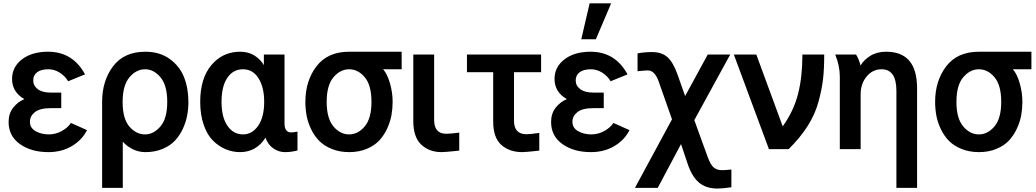

<svg xmlns="http://www.w3.org/2000/svg" viewBox="-20 -888 6167 1143"><path d="M31.2 -162.1Q31.2 -211.9 58.1 -246.6Q85 -281.2 125 -297.9Q51.8 -339.8 51.8 -418Q51.8 -489.3 110.8 -534.7Q169.9 -580.1 266.6 -580.1Q413.1 -580.1 486.3 -445.3L385.7 -404.3Q367.2 -435.5 335.4 -455.6Q303.7 -475.6 268.6 -475.6Q224.6 -475.6 201.2 -458Q177.7 -440.4 177.7 -409.2Q177.7 -377.9 204.6 -357.4Q231.4 -336.9 281.2 -336.9H344.7V-244.1H281.2Q217.8 -244.1 188 -220.7Q158.2 -197.3 158.2 -163.1Q158.2 -126 192.4 -106.9Q226.6 -87.9 270.5 -87.9Q311.5 -87.9 347.7 -107.9Q383.8 -127.9 402.3 -156.2L498 -113.3Q468.8 -54.7 408.2 -18.6Q347.7 17.6 268.6 17.6Q166 17.6 98.6 -30.3Q31.2 -78.1 31.2 -162.1Z M843.8 -87.9Q894.5 -87.9 935.1 -135.3Q975.6 -182.6 975.6 -281.2Q975.6 -379.9 935.5 -427.7Q895.5 -475.6 843.8 -475.6Q791 -475.6 750.5 -427.7Q710 -379.9 710 -281.2Q710 -181.6 750 -134.8Q790 -87.9 843.8 -87.9ZM587.9 230.5V-281.2Q587.9 -407.2 653.3 -493.7Q718.8 -580.1 845.7 -580.1Q930.7 -580.1 990.2 -537.1Q1049.8 -494.1 1075.7 -428.2Q1101.6 -362.3 1101.6 -281.2Q1101.6 -240.2 1094.2 -200.7Q1086.9 -161.1 1068.4 -121.1Q1049.8 -81.1 1021.5 -50.8Q993.2 -20.5 947.8 -1.5Q902.3 17.6 845.7 17.6Q804.7 17.6 769 -0.5Q733.4 -18.6 710.9 -44.9V230.5Z M1171.9 -282.2Q1171.9 -421.9 1238.8 -501Q1305.7 -580.1 1410.2 -580.1Q1460 -580.1 1496.1 -556.6Q1532.2 -533.2 1550.8 -500V-563.5H1673.8V-152.3Q1673.8 -125 1684.6 -112.3Q1695.3 -99.6 1710.9 -99.6Q1724.6 -99.6 1751 -104.5V7.8Q1713.9 17.6 1675.8 17.6Q1639.6 17.6 1607.4 -4.4Q1575.2 -26.4 1560.5 -68.4Q1505.9 17.6 1409.2 17.6Q1365.2 17.6 1324.7 1Q1284.2 -15.6 1249 -49.8Q1213.9 -84 1192.9 -144Q1171.9 -204.1 1171.9 -282.2ZM1298.8 -282.2Q1298.8 -190.4 1334 -139.2Q1369.1 -87.9 1426.8 -87.9Q1481.4 -87.9 1517.1 -139.6Q1552.7 -191.4 1552.7 -282.2Q1552.7 -368.2 1519 -421.9Q1485.4 -475.6 1426.8 -475.6Q1367.2 -475.6 1333 -424.3Q1298.8 -373 1298.8 -282.2Z M1797.9 -281.2Q1797.9 -407.2 1864.3 -493.7Q1930.7 -580.1 2058.6 -580.1H2371.1V-475.6H2260.7Q2285.2 -448.2 2301.3 -393.1Q2317.4 -337.9 2317.4 -281.2Q2317.4 -242.2 2310.5 -203.1Q2303.7 -164.1 2285.2 -123.5Q2266.6 -83 2238.3 -52.2Q2210 -21.5 2163.6 -2Q2117.2 17.6 2058.6 17.6Q2001 17.6 1954.6 -1.5Q1908.2 -20.5 1879.4 -50.3Q1850.6 -80.1 1831.5 -120.1Q1812.5 -160.2 1805.2 -200.2Q1797.9 -240.2 1797.9 -281.2ZM1924.8 -281.2Q1924.8 -183.6 1964.8 -135.7Q2004.9 -87.9 2058.6 -87.9Q2111.3 -87.9 2151.4 -135.7Q2191.4 -183.6 2191.4 -281.2Q2191.4 -380.9 2151.4 -428.2Q2111.3 -475.6 2058.6 -475.6Q2005.9 -475.6 1965.3 -428.2Q1924.8 -380.9 1924.8 -281.2Z M2440.4 -168V-563.5H2564.5V-174.8Q2564.5 -91.8 2635.7 -91.8Q2666 -91.8 2713.9 -98.6V8.8Q2628.9 17.6 2609.4 17.6Q2535.2 17.6 2487.8 -26.9Q2440.4 -71.3 2440.4 -168Z M2759.8 -458V-563.5H3201.2V-458H3040V-168.9Q3040 -88.9 3114.3 -88.9Q3135.7 -88.9 3190.4 -96.7V8.8Q3108.4 17.6 3088.9 17.6Q3012.7 17.6 2964.4 -25.4Q2916 -68.4 2916 -165V-458Z M3260.7 -162.1Q3260.7 -211.9 3287.6 -246.6Q3314.5 -281.2 3354.5 -297.9Q3281.2 -339.8 3281.2 -418Q3281.2 -489.3 3340.3 -534.7Q3399.4 -580.1 3496.1 -580.1Q3642.6 -580.1 3715.8 -445.3L3615.2 -404.3Q3596.7 -435.5 3564.9 -455.6Q3533.2 -475.6 3498 -475.6Q3454.1 -475.6 3430.7 -458Q3407.2 -440.4 3407.2 -409.2Q3407.2 -377.9 3434.1 -357.4Q3460.9 -336.9 3510.7 -336.9H3574.2V-244.1H3510.7Q3447.3 -244.1 3417.5 -220.7Q3387.7 -197.3 3387.7 -163.1Q3387.7 -126 3421.9 -106.9Q3456.1 -87.9 3500 -87.9Q3541 -87.9 3577.1 -107.9Q3613.3 -127.9 3631.8 -156.2L3727.5 -113.3Q3698.2 -54.7 3637.7 -18.6Q3577.1 17.6 3498 17.6Q3395.5 17.6 3328.1 -30.3Q3260.7 -78.1 3260.7 -162.1ZM3440.4 -654.3 3490.2 -868.2H3618.2L3527.3 -654.3Z M3775.4 -463.9V-570.3Q3816.4 -578.1 3862.3 -578.1Q3918 -578.1 3952.1 -548.8Q3986.3 -519.5 4012.7 -446.3L4058.6 -316.4L4193.4 -563.5H4327.1L4113.3 -172.9L4192.4 44.9Q4210 93.8 4229.5 109.4Q4249 125 4276.4 125Q4298.8 125 4334 121.1V226.6Q4284.2 234.4 4251 234.4Q4180.7 234.4 4138.7 196.8Q4096.7 159.2 4072.3 83L4034.2 -30.3L3895.5 230.5H3759.8L3980.5 -177.7L3901.4 -402.3Q3877.9 -468.8 3836.9 -468.8Q3819.3 -468.8 3775.4 -463.9Z M4348.6 -563.5H4482.4L4639.6 -135.7Q4705.1 -227.5 4731 -329.1Q4756.8 -430.7 4756.8 -563.5H4886.7Q4886.7 -479.5 4879.9 -418.9Q4873 -358.4 4853 -283.7Q4833 -209 4788.6 -138.7Q4744.1 -68.4 4674.8 0H4557.6Z M4952.1 -563.5H5076.2Q5094.7 -533.2 5102.5 -499H5103.5Q5123 -532.2 5162.1 -556.2Q5201.2 -580.1 5255.9 -580.1Q5439.5 -580.1 5439.5 -362.3V230.5H5316.4V-346.7Q5316.4 -475.6 5228.5 -475.6Q5174.8 -475.6 5139.2 -432.6Q5103.5 -389.6 5103.5 -326.2V0H4979.5V-433.6Q4979.5 -495.1 4952.1 -563.5Z M5546.9 -281.2Q5546.9 -407.2 5613.3 -493.7Q5679.7 -580.1 5807.6 -580.1H6120.1V-475.6H6009.8Q6034.2 -448.2 6050.3 -393.1Q6066.4 -337.9 6066.4 -281.2Q6066.4 -242.2 6059.6 -203.1Q6052.7 -164.1 6034.2 -123.5Q6015.6 -83 5987.3 -52.2Q5959 -21.5 5912.6 -2Q5866.2 17.6 5807.6 17.6Q5750 17.6 5703.6 -1.5Q5657.2 -20.5 5628.4 -50.3Q5599.6 -80.1 5580.6 -120.1Q5561.5 -160.2 5554.2 -200.2Q5546.9 -240.2 5546.9 -281.2ZM5673.8 -281.2Q5673.8 -183.6 5713.9 -135.7Q5753.9 -87.9 5807.6 -87.9Q5860.4 -87.9 5900.4 -135.7Q5940.4 -183.6 5940.4 -281.2Q5940.4 -380.9 5900.4 -428.2Q5860.4 -475.6 5807.6 -475.6Q5754.9 -475.6 5714.4 -428.2Q5673.8 -380.9 5673.8 -281.2Z"/></svg>

Font: Gothic A1
Style: Bold
Weight: 700
Version: Version 2.50